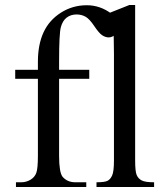

<svg xmlns="http://www.w3.org/2000/svg" viewBox="-20 -750 666 770"><path d="M217 -434V-125Q217 -59 231 -41Q250 -19 282 -19H326V0H44V-19H65Q85 -19 102 -29Q119 -39 125.5 -56.5Q132 -74 132 -125V-434H41V-470H132V-502Q132 -571 154.5 -620Q177 -669 224 -699Q271 -729 328 -729Q382 -729 427 -695Q458 -672 458 -643Q458 -627 444.5 -613.5Q431 -600 416 -600Q403 -600 390 -608.5Q377 -617 358 -645.5Q339 -674 323 -683Q307 -692 287 -692Q264 -692 247.5 -679.5Q231 -667 224 -641Q217 -615 217 -504V-470H338V-434ZM522 -730V-106Q522 -63 528 -48.5Q534 -34 548 -26.5Q562 -19 598 -19V0H367V-19Q400 -19 411.5 -25Q423 -31 430 -47Q437 -63 437 -106V-534Q437 -614 433.5 -632Q430 -650 422 -656.5Q414 -663 401 -663Q389 -663 367 -656L358 -674L499 -730Z"/></svg>

Font: MM Taunggyi
Style: Regular
Weight: 400
Designer: Khon Soe Zaw Thu
Version: Version 1.00 July 18, 2016, initial release